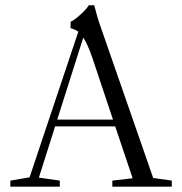

<svg xmlns="http://www.w3.org/2000/svg" viewBox="-20 -696 680 716"><path d="M18.6 0V-22.5L90.3 -34.7L272 -577.6Q260.7 -586.4 243.2 -590.8V-614.7Q257.8 -621.1 280.8 -642.3Q303.7 -663.6 311 -676.3H331.5Q341.3 -635.3 355 -596.7L551.3 -32.2L620.6 -22.5V0H398.9V-22.5L474.6 -31.2L409.7 -224.6H185.5L125 -33.7L203.1 -22.5V0ZM324.2 -481Q307.1 -530.8 290.5 -555.7L193.4 -250H401.4Z"/></svg>

Font: Elstob Light
Style: Regular
Weight: 300
Designer: Peter S. Baker
Version: Version 1.015